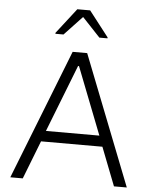

<svg xmlns="http://www.w3.org/2000/svg" viewBox="-60 -964 803 1013"><g transform="rotate(5 341.5 -457.0)"><path d="M204 -775H247L342 -876L437 -775H480V-780L376 -914H308L204 -780ZM33 0H99L178 -203H503L582 0H650L380 -688H303ZM199 -260 338 -616H343L482 -260Z"/></g></svg>

Font: Saira UNSAM Light SC
Style: Regular
Weight: 300
Designer: Hector Gatti with collaboration of the Omnibus-Type team
Foundry: Omnibus-Type
Version: Version 1.072;PS 001.072;hotconv 1.0.88;makeotf.lib2.5.64775